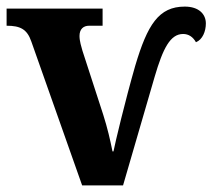

<svg xmlns="http://www.w3.org/2000/svg" viewBox="-20 -562 644 582"><path d="M75 -436 229 0H353L449 -330C474 -415 496 -459 535 -459C552 -459 565 -450 574 -434C594 -442 604 -467 604 -491C604 -519 583 -542 540 -542C461 -542 427 -487 390 -363C359 -255 329 -129 324 -103H321C314 -138 306 -173 293 -214L230 -408C227 -419 221 -437 221 -453C221 -474 233 -484 250 -484H291V-536H0V-484C41 -484 62 -474 75 -436Z"/></svg>

Font: Noto Serif SemiCondensed
Style: Bold
Weight: 700
Width: 4
Designer: Monotype Design Team
Foundry: Monotype Imaging Inc.
Version: Version 2.015